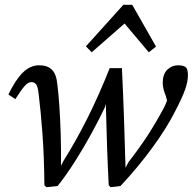

<svg xmlns="http://www.w3.org/2000/svg" viewBox="-20 -771 803 800"><path d="M165 1Q164 -116 157 -212.5Q150 -309 141 -379Q138 -410 130.5 -419.5Q123 -429 111 -429Q97 -429 82.5 -412.5Q68 -396 44 -358L15 -377Q44 -438 75 -468.5Q106 -499 143 -499Q178 -499 196.5 -480.5Q215 -462 219 -419Q224 -381 227.5 -327Q231 -273 233 -209.5Q235 -146 234 -80L243 -98Q297 -184 345.5 -281Q394 -378 437 -487H488Q493 -384 496.5 -283Q500 -182 503 -72L515 -95Q561 -154 596 -208Q631 -262 664 -324Q672 -340 676 -352L671 -371Q666 -382 662 -397Q658 -412 658 -425Q658 -462 677 -480.5Q696 -499 722 -499Q735 -499 744 -496Q753 -493 757 -488Q763 -478 763 -456Q763 -432 751.5 -398.5Q740 -365 708 -304Q674 -237 615 -156Q556 -75 482 4L441 9L433 1Q429 -77 426 -162Q423 -247 421 -338L417 -324Q394 -275 361.5 -215.5Q329 -156 292.5 -98.5Q256 -41 220 4L173 9ZM600 -553 499 -673 362 -553 338 -578 494 -751H531L630 -577Z"/></svg>

Font: Source Serif 4 SmText
Style: Italic
Weight: 400
Italic angle: -12°
Designer: Frank Grießhammer
Foundry: Adobe
Version: Version 4.005;hotconv 1.1.0;makeotfexe 2.6.0